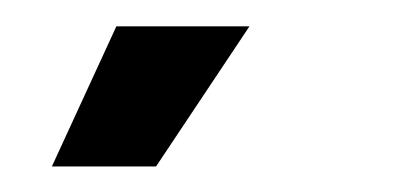

<svg xmlns="http://www.w3.org/2000/svg" viewBox="-20 -702 323 148"><path d="M100.3 -573.7H20L69.7 -681.7H172.3Z"/></svg>

Font: Bricolage Grotesque 96pt ExtraBold SemiCondensed
Style: Regular
Weight: 800
Width: 4
Version: Version 1.001;gftools[0.9.33.dev8+g029e19f]